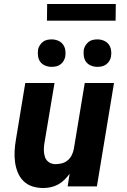

<svg xmlns="http://www.w3.org/2000/svg" viewBox="-20 -937 640 965"><path d="M197 8Q168 8 142 -0.5Q116 -9 97.5 -27.5Q79 -46 69 -71Q59 -96 55.5 -123Q52 -150 53.5 -178.5Q55 -207 60 -235L107 -520H254L203 -216Q200 -198 200.5 -180Q201 -162 206.5 -146.5Q212 -131 226 -121.5Q240 -112 258 -112Q274 -112 290.5 -116Q307 -120 320 -131Q333 -142 340.5 -157Q348 -172 351 -188L406 -520H553L467 0H320L330 -64Q318 -47 303.5 -33Q289 -19 271.5 -9.5Q254 0 234.5 4Q215 8 197 8ZM469 -601Q453 -601 438 -607Q423 -613 413.5 -625Q404 -637 401.5 -653.5Q399 -670 401 -687Q403 -698 409.5 -708.5Q416 -719 425.5 -726.5Q435 -734 446.5 -736.5Q458 -739 470 -739Q486 -739 501 -733Q516 -727 525.5 -715Q535 -703 538 -686.5Q541 -670 538 -653Q536 -642 530 -631.5Q524 -621 514 -613.5Q504 -606 492.5 -603.5Q481 -601 469 -601ZM239 -601Q223 -601 208 -607Q193 -613 183.5 -625Q174 -637 171.5 -653.5Q169 -670 171 -687Q173 -698 179.5 -708.5Q186 -719 195.5 -726.5Q205 -734 216.5 -736.5Q228 -739 240 -739Q256 -739 271 -733Q286 -727 295.5 -715Q305 -703 308 -686.5Q311 -670 308 -653Q306 -642 300 -631.5Q294 -621 284 -613.5Q274 -606 262.5 -603.5Q251 -601 239 -601ZM216 -833 217 -917H562L561 -833Z"/></svg>

Font: Iosevka Aile Heavy
Style: Italic
Weight: 900
Italic angle: -9°
Designer: Belleve Invis
Foundry: Belleve Invis
Version: Version 31.1.0; ttfautohint (v1.8.4)